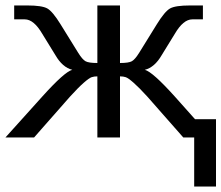

<svg xmlns="http://www.w3.org/2000/svg" viewBox="-34 -504 812 704"><path d="M758 180H678V0H638L506 -150Q476 -183 456 -200.5Q436 -218 427 -221Q418 -224 406 -224V0H323V-224Q311 -224 302 -221Q293 -218 273 -200.5Q253 -183 223 -150L91 0H-14L121 -150Q203 -241 231 -248Q195 -257 169 -302L121 -380Q90 -433 57 -433H18V-484H66Q120 -484 139.5 -473Q159 -462 188 -415L253 -310Q268 -286 279.5 -279.5Q291 -273 323 -273V-484H406V-273Q438 -273 449.5 -279.5Q461 -286 476 -310L541 -415Q570 -462 589.5 -473Q609 -484 663 -484H710V-433H671Q638 -433 607 -380L559 -302Q533 -257 497 -248Q525 -241 607 -150L681 -67H758Z"/></svg>

Font: Play
Style: Regular
Weight: 400
Designer: Jonas Hecksher
Foundry: Jonas Hecksher, Playtypeª, e-types AS
Version: Version 1.002